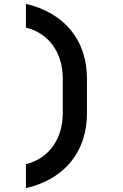

<svg xmlns="http://www.w3.org/2000/svg" viewBox="-20 -860 640 1000"><path d="M115 120C317 73 433 -70 433 -271V-450C433 -650 317 -792 115 -840V-716C233 -688 307 -587 307 -450V-271C307 -135 233 -33 115 -5Z"/></svg>

Font: JetBrains Mono
Style: Bold
Weight: 558
Monospace: yes
Designer: Philipp Nurullin, Konstantin Bulenkov
Foundry: JetBrains
Version: Version 2.305